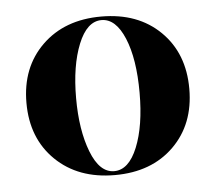

<svg xmlns="http://www.w3.org/2000/svg" viewBox="-38 -805 547 485"><g transform="rotate(-5 235.0 -563.0)"><path d="M384.5 -417.5Q328 -362 235 -362Q142 -362 85 -417.5Q28 -473 28 -563Q28 -653 85 -708.5Q142 -764 235 -764Q328 -764 384.5 -708.5Q441 -653 441 -563Q441 -473 384.5 -417.5ZM315 -564Q315 -650 293 -702.5Q271 -755 235 -755Q198 -755 176 -700.5Q154 -646 154 -564Q154 -483 175.5 -427.5Q197 -372 234 -372Q271 -372 293 -426Q315 -480 315 -564Z"/></g></svg>

Font: Gloock
Style: Regular
Weight: 400
Designer: Duarte Pinto
Foundry: Duarte Pinto
Version: Version 1.000